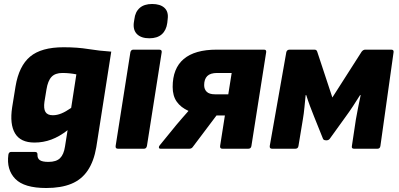

<svg xmlns="http://www.w3.org/2000/svg" viewBox="-20 -746 1999 963"><path d="M299 -509Q368 -509 423 -500Q478 -491 538 -487L463 -8Q451 63 420 109Q389 155 337.5 176Q286 197 212 197Q101 197 56.5 151Q12 105 22 30Q24 16 36 16H155Q169 16 168 30Q167 48 179.5 57Q192 66 223 66Q262 66 281 47.5Q300 29 306 -11L319 -93Q278 -61 237.5 -46Q197 -31 153 -31Q83 -31 55.5 -77Q28 -123 41 -208L58 -313Q75 -415 131 -462Q187 -509 299 -509ZM245 -168Q266 -168 288 -177Q310 -186 337 -205L363 -373Q349 -376 330.5 -378Q312 -380 293 -380Q257 -380 238.5 -360.5Q220 -341 213 -297L203 -236Q198 -201 208 -184.5Q218 -168 245 -168Z M572 0Q558 0 560 -14L634 -484Q637 -497 649 -497H778Q793 -497 791 -484L717 -14Q714 0 702 0ZM729 -554Q689 -554 668 -574Q647 -594 651 -631L654 -650Q658 -686 680.5 -706Q703 -726 743 -726Q784 -726 805 -706.5Q826 -687 821 -650L819 -631Q814 -594 791.5 -574Q769 -554 729 -554Z M786 0Q778 0 777 -5.5Q776 -11 781 -17L865 -120Q880 -138 894.5 -154.5Q909 -171 924 -188L925 -190Q887 -207 866.5 -236Q846 -265 846 -310Q846 -403 901.5 -450Q957 -497 1067 -497H1304Q1317 -497 1315 -484L1241 -14Q1239 0 1225 0H1096Q1082 0 1084 -14L1108 -167H1066L947 -9Q941 0 929 0ZM1058 -273H1125L1142 -380H1069Q1035 -380 1019.5 -364.5Q1004 -349 1004 -319Q1004 -298 1017 -285.5Q1030 -273 1058 -273Z M1345 0Q1331 0 1333 -14L1416 -484Q1419 -497 1433 -497H1557Q1568 -497 1571 -487L1647 -257L1794 -487Q1802 -497 1812 -497H1942Q1956 -497 1954 -484L1888 -14Q1886 0 1873 0H1756Q1742 0 1745 -14L1765 -147Q1769 -172 1776 -206Q1783 -240 1789 -269H1786Q1770 -243 1750.5 -213.5Q1731 -184 1714 -161L1634 -50Q1628 -42 1616 -42Q1612 -42 1607 -43.5Q1602 -45 1600 -50L1555 -162Q1546 -184 1535 -213.5Q1524 -243 1516 -269H1513Q1510 -240 1507 -208Q1504 -176 1499 -147L1477 -14Q1475 0 1461 0Z"/></svg>

Font: Sofia Sans Black
Style: Italic
Weight: 900
Italic angle: -9°
Version: Version 4.100-B